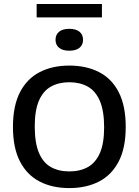

<svg xmlns="http://www.w3.org/2000/svg" viewBox="-20 -929 690 956"><path d="M325 7.5Q240.5 7.5 177.5 -25Q114.5 -57.5 79.5 -125Q44.5 -192.5 44.5 -297Q44.5 -402 79.5 -469.8Q114.5 -537.5 177.8 -570Q241 -602.5 325 -602.5Q410 -602.5 473.2 -570Q536.5 -537.5 571.2 -469.8Q606 -402 606 -297Q606 -192.5 571 -125Q536 -57.5 472.8 -25Q409.5 7.5 325 7.5ZM325 -75.5Q378.5 -75.5 417.5 -97.2Q456.5 -119 477.5 -167.2Q498.5 -215.5 498.5 -295Q498.5 -377 477.2 -426.5Q456 -476 417 -497.8Q378 -519.5 325 -519.5Q272.5 -519.5 233.8 -498Q195 -476.5 174 -428Q153 -379.5 153 -300Q153 -217.5 173.8 -168.2Q194.5 -119 233.2 -97.2Q272 -75.5 325 -75.5ZM325 -676.5Q292 -676.5 274.2 -691Q256.5 -705.5 256.5 -730.5Q256.5 -756.5 274.2 -771Q292 -785.5 325 -785.5Q358 -785.5 375.8 -771Q393.5 -756.5 393.5 -730.5Q393.5 -705.5 375.8 -691Q358 -676.5 325 -676.5ZM162.5 -842.5V-909H487.5V-842.5Z"/></svg>

Font: Encode Sans SC Medium
Style: Regular
Weight: 500
Version: Version 3.002